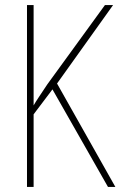

<svg xmlns="http://www.w3.org/2000/svg" viewBox="-20 -734 473 754"><path d="M433 0 204 -406 424 -714H392L166 -403C141 -365 122 -338 112 -320V-714H86V0H112V-285L186 -383L404 0Z"/></svg>

Font: Noto Sans Sinhala UI Condensed Thin
Style: Regular
Weight: 100
Width: 3
Designer: Jelle Bosma - Monotype Design Team
Foundry: Monotype Imaging Inc.
Version: Version 2.006